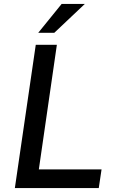

<svg xmlns="http://www.w3.org/2000/svg" viewBox="-20 -949 600 969"><path d="M55 0 160.5 -723H267L176 -94H492.5L478.5 0ZM173 -783.5 291 -929H408L254 -783.5Z"/></svg>

Font: Public Sans Thin Medium
Style: Italic
Weight: 500
Italic angle: -8°
Version: Version 2.001